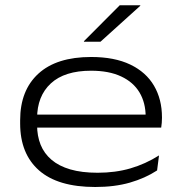

<svg xmlns="http://www.w3.org/2000/svg" viewBox="-20 -714 706 748"><path d="M351 14.5Q205.5 14.5 132 -50.2Q58.5 -115 58.5 -233V-245.5Q58.5 -362 129.5 -427Q200.5 -492 335 -492Q426 -492 487.5 -462.5Q549 -433 580 -380Q611 -327 611 -257V-254.5Q611 -245.5 610.2 -235.5Q609.5 -225.5 608 -217H545.5Q546.5 -226 547 -237.2Q547.5 -248.5 547.5 -259Q547.5 -313.5 523.5 -353.8Q499.5 -394 452 -416.2Q404.5 -438.5 335 -438.5Q231.5 -438.5 178 -389Q124.5 -339.5 124.5 -253V-246.5V-239V-226.5Q124.5 -184.5 138.2 -150.2Q152 -116 180.8 -91.5Q209.5 -67 254 -54Q298.5 -41 360.5 -41Q429.5 -41 488 -58Q546.5 -75 599.5 -108.5L592 -50Q545 -19.5 485.8 -2.5Q426.5 14.5 351 14.5ZM88.5 -217V-267.5H594V-217ZM446.5 -693.5H526.5V-691.5L371.5 -551.5H307V-553.5Z"/></svg>

Font: Anek Latin Expanded Light
Style: Regular
Weight: 300
Width: 7
Designer: Yesha Goshar
Foundry: Ek Type
Version: Version 1.003